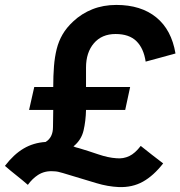

<svg xmlns="http://www.w3.org/2000/svg" viewBox="-62 -728 732 779"><path d="M156 -33Q120 -36 92 -18Q69 -3 51 22Q28 2 4.5 -16.5Q-19 -35 -42 -55Q-6 -102 34 -125.5Q74 -149 123 -152Q153 -170 153 -213L154 -282H56L77 -375H154Q154 -421 157 -459Q160 -497 168 -529Q176 -561 192 -588.5Q208 -616 235 -641Q269 -673 313 -690.5Q357 -708 410 -708Q510 -708 572 -657.5Q634 -607 650 -511Q620 -503 590 -494.5Q560 -486 529 -478Q521 -532 491.5 -561Q462 -590 407 -590Q351 -590 319 -552.5Q287 -515 287 -454V-375H466Q461 -352 456 -328.5Q451 -305 446 -282H287Q286 -237 277 -198.5Q268 -160 236 -134Q244 -130 258 -127Q295 -116 336 -102Q377 -88 410 -86Q438 -83 463 -95Q486 -106 509 -136Q532 -118 554.5 -100Q577 -82 600 -65Q561 -15 518 9Q475 33 420 31Q398 30 375 26Q352 22 329 15L193 -26Q183 -29 174 -31Q165 -33 156 -33Z"/></svg>

Font: Rosa Sans
Style: Bold Italic
Weight: 700
Italic angle: -12°
Designer: Pentagram / MCKL
Foundry: Pentagram / MCKL
Version: Version 1.005;September 16, 2019;FontCreator 11.5.0.2425 64-